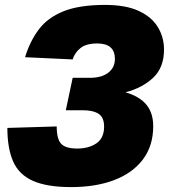

<svg xmlns="http://www.w3.org/2000/svg" viewBox="-20 -746 694 782"><path d="M270 16Q171 16 114 -9.5Q57 -35 33.5 -88.5Q10 -142 10 -225L211 -231Q211 -179 229.5 -160Q248 -141 294 -141Q342 -141 373 -162.5Q404 -184 404 -230Q404 -268 381.5 -282.5Q359 -297 317 -297H248L276 -429H345Q394 -429 421 -450Q448 -471 448 -506Q448 -569 376 -569Q331 -569 307.5 -550Q284 -531 276 -504L82 -513Q102 -578 138 -626Q174 -674 238.5 -700Q303 -726 408 -726Q492 -726 545 -701.5Q598 -677 623 -635.5Q648 -594 648 -544Q648 -471 604 -429.5Q560 -388 491 -370Q547 -354 575.5 -320.5Q604 -287 604 -232Q604 -152 562 -96.5Q520 -41 445 -12.5Q370 16 270 16Z"/></svg>

Font: Geist Black
Style: Italic
Weight: 900
Italic angle: -12°
Designer: Basement.studio, Andrés Briganti, Mateo Zaragoza
Foundry: Basement.studio, Vercel, Andrés Briganti, Guido Ferreyra, Mateo Zaragoza
Version: Version 1.500; ttfautohint (v1.8.4.7-5d5b)